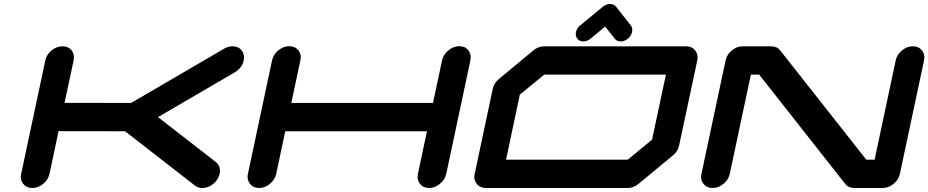

<svg xmlns="http://www.w3.org/2000/svg" viewBox="-20 -940 4642 960"><path d="M1059.1 -129.9Q1080.1 -112.8 1080.1 -86.9Q1080.1 -79.1 1078.1 -70.8Q1071.8 -41.5 1046.6 -20.8Q1021.5 0 992.2 0Q969.7 0 954.6 -12.2L605.5 -283.7L272.9 -284.2L227.5 -70.8Q221.2 -41.5 196 -20.8Q170.9 0 141.6 0Q112.3 0 96.2 -21Q84 -35.6 84 -55.2Q84 -62.5 85.9 -70.8L206.5 -637.7Q212.4 -667 237.5 -687.7Q262.7 -708.5 292 -708.5Q321.3 -708.5 337.9 -688.5Q349.6 -673.3 349.6 -653.3Q349.6 -646 348.1 -637.7L302.7 -425.8L635.7 -425.3L1100.1 -696.3Q1120.1 -708.5 1142.6 -708.5Q1171.9 -708.5 1188.5 -688Q1200.2 -672.4 1200.2 -652.8Q1200.2 -645.5 1198.7 -637.7Q1190.9 -601.1 1154.3 -578.6L770 -354.5Z M2332 -638.2 2211.4 -71.3Q2205.1 -42 2179.9 -21Q2154.8 0 2125.5 0Q2096.2 0 2080.1 -21Q2067.9 -36.1 2067.9 -55.7Q2067.9 -63 2069.8 -71.3L2114.7 -283.7H1406.2L1361.3 -71.3Q1355 -42 1329.8 -21Q1304.7 0 1275.4 0Q1246.1 0 1230 -21Q1217.8 -36.1 1217.8 -55.7Q1217.8 -63 1219.7 -71.3L1340.3 -638.2Q1346.7 -667.5 1371.8 -688.2Q1397 -709 1426.3 -709Q1455.6 -709 1471.7 -688.5Q1483.9 -673.3 1483.9 -653.8Q1483.9 -646.5 1481.9 -638.2L1436.5 -425.3H2145L2190.4 -638.2Q2196.8 -667.5 2221.9 -688.2Q2247.1 -709 2276.4 -709Q2305.7 -709 2321.8 -688.5Q2333.5 -673.3 2333.5 -653.3Q2333.5 -646 2332 -638.2Z M3240.2 -241.7 3309.6 -566.9H2701.2L2579.1 -466.8L2510.3 -141.6H3118.7ZM3410.2 -708.5Q3439.5 -708.5 3456.1 -688Q3467.8 -672.4 3467.8 -652.8Q3467.8 -645.5 3466.3 -637.7L3375.5 -212.4Q3369.6 -183.1 3344.2 -162.6L3172.4 -20.5Q3147.5 0 3117.7 0H2409.2Q2379.9 0 2363.8 -21Q2351.6 -35.6 2351.6 -55.2Q2351.6 -62.5 2353.5 -70.8L2443.8 -496.1Q2450.2 -525.4 2475.6 -545.9L2647 -688Q2671.9 -708.5 2701.2 -708.5ZM2859.9 -779.8Q2864.3 -799.3 2880.9 -813L2994.1 -906.2Q3010.3 -919.9 3029.8 -919.9Q3049.3 -919.9 3060.5 -906.2L3133.8 -813Q3141.6 -803.2 3141.6 -790.5Q3141.6 -785.6 3140.1 -779.8Q3136.2 -760.3 3119.6 -746.6Q3103 -732.9 3084 -732.9Q3064.5 -732.9 3053.7 -746.6L3005.9 -807.1L2932.6 -746.6Q2916 -732.9 2896.5 -732.9Q2877.4 -732.9 2866.7 -746.6Q2858.9 -756.8 2858.9 -770Q2858.9 -774.4 2859.9 -779.8Z M4479.5 -70.8Q4473.1 -41.5 4448 -20.8Q4422.9 0 4393.6 0H4252Q4222.2 0 4206.1 -20.5L3775.9 -566.9H3734.4L3628.9 -70.8Q3622.6 -41.5 3597.4 -20.8Q3572.3 0 3543 0Q3513.7 0 3497.6 -21Q3485.4 -35.6 3485.4 -55.2Q3485.4 -62.5 3487.3 -70.8L3607.9 -637.7Q3613.8 -667 3638.9 -687.7Q3664.1 -708.5 3693.4 -708.5H3835Q3864.7 -708.5 3880.9 -688L4311.5 -141.6H4353L4458.5 -637.7Q4464.4 -667 4489.5 -687.7Q4514.6 -708.5 4543.9 -708.5Q4573.2 -708.5 4589.8 -688Q4601.6 -672.4 4601.6 -652.8Q4601.6 -645.5 4600.1 -637.7Z"/></svg>

Font: Robtronika
Style: Italic
Weight: 400
Italic angle: -12°
Designer: GGBot
Version: 1.00